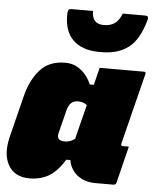

<svg xmlns="http://www.w3.org/2000/svg" viewBox="-68 -868 747 925"><g transform="rotate(5 306.0 -405.0)"><path d="M233 -560Q269 -560 294.5 -544Q320 -528 336 -506.5Q352 -485 359 -466H379Q384 -487 389.5 -508Q395 -529 400 -550H614Q625 -550 622 -539Q601 -454 579 -368Q557 -282 536 -196Q533 -184 544 -184H573Q562 -140 551 -95Q540 -50 529 -6Q526 5 515 5H428Q374 5 339.5 -23Q305 -51 298 -95H278Q243 -37 202.5 -13.5Q162 10 109 10Q37 10 6.5 -43.5Q-24 -97 -2 -184L47 -380Q67 -461 111 -510.5Q155 -560 233 -560ZM233 -192Q240 -182 265 -182Q289 -182 312 -199Q322 -238 332.5 -281Q343 -324 354 -366Q346 -372 335 -376Q324 -380 310 -380Q271 -380 259 -334L231 -223Q225 -201 233 -192ZM401 -757Q433 -757 454 -771.5Q475 -786 488 -820H596Q605 -820 609 -816Q613 -812 609 -798Q583 -703 532 -664.5Q481 -626 402 -626H392Q308 -626 263.5 -670Q219 -714 222 -798Q223 -811 226.5 -815.5Q230 -820 241 -820H344Q344 -757 401 -757Z"/></g></svg>

Font: Recursive Mn Lnr St XBk
Style: Italic
Weight: 1000
Italic angle: -15°
Monospace: yes
Version: Version 1.079;hotconv 1.0.112;makeotfexe 2.5.65598; ttfautoh